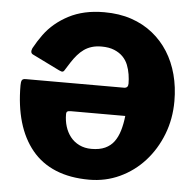

<svg xmlns="http://www.w3.org/2000/svg" viewBox="-53 -806 882 870"><g transform="rotate(5 387.5 -371.0)"><path d="M524 -439Q524 -459 520.5 -481Q517 -503 509 -523.5Q501 -544 485.5 -560Q470 -576 446 -586Q422 -596 388 -596Q363 -596 343.5 -590Q324 -584 308.5 -573Q293 -562 279.5 -546.5Q266 -531 254 -512.5Q242 -494 229 -473Q227 -469 222 -467.5Q217 -466 205 -472L81 -533Q67 -540 76 -561Q94 -594 115.5 -623.5Q137 -653 164.5 -676Q192 -699 225.5 -716.5Q259 -734 299 -743Q339 -752 387 -752Q455 -752 510 -733.5Q565 -715 607.5 -681Q650 -647 679 -601Q708 -555 723 -498.5Q738 -442 738 -378Q738 -297 710.5 -226.5Q683 -156 635 -103Q587 -50 522.5 -20Q458 10 384 10Q297 10 231.5 -17Q166 -44 123 -96.5Q80 -149 58.5 -222.5Q37 -296 37 -389Q37 -404 40.5 -411.5Q44 -419 58 -419H505Q524 -419 524 -439ZM274 -292Q263 -292 258.5 -289Q254 -286 254 -276Q254 -247 262 -221Q270 -195 286 -174.5Q302 -154 326.5 -142Q351 -130 382 -130Q419 -130 444 -141.5Q469 -153 484.5 -174Q500 -195 509 -225Q518 -255 522 -292Z"/></g></svg>

Font: Libre Franklin ExtraBold
Style: Regular
Weight: 800
Designer: Pablo Impallari, Rodrigo Fuenzalida, Nhung Nguyen
Foundry: Impallari Type
Version: Version 3.000